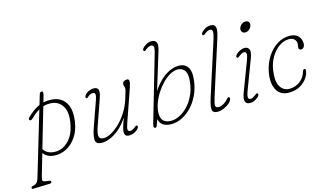

<svg xmlns="http://www.w3.org/2000/svg" viewBox="-158 -1057 2768 1630"><g transform="rotate(-15 1226.0 -241.5)"><path d="M106.5 -344Q93 -330.5 82.5 -335Q75 -338.5 75.2 -346Q75.5 -353.5 82 -360Q139 -417 193.5 -440L219.5 -527.5Q225 -545.5 240 -545.5Q258 -545.5 247 -507.5L231 -452Q265.5 -460 305 -457.5Q384 -452 423.5 -393Q463 -334 447 -224.5Q436 -148.5 399.2 -94.8Q362.5 -41 310.8 -14.5Q259 12 202 7.5Q141 2.5 111 -39.5L56 149Q51.5 165.5 50 180Q48.5 194.5 72.5 198.5L104 203Q122 204.5 122 215.5Q122 227.5 105.5 228.5L-39.5 233.5Q-53.5 234.5 -53.5 224Q-53.5 213.5 -44 211.5Q-16.5 205.5 -4.5 194.2Q7.5 183 14.5 160L182.5 -404Q146 -383.5 106.5 -344ZM208.5 -22Q253 -18 294.5 -39.8Q336 -61.5 366.5 -109.2Q397 -157 408 -230Q422.5 -323 389.2 -373Q356 -423 297.5 -428.5Q257.5 -432 222 -421L120 -72Q147 -27.5 208.5 -22Z M947.5 -57Q952 -55 952.5 -48.8Q953 -42.5 949 -36Q936.5 -17 912 -4.8Q887.5 7.5 865.5 7.5Q842.5 7.5 833 -2.5Q823.5 -12.5 823.5 -31Q823.5 -47 830.2 -71.8Q837 -96.5 857.5 -152.5Q819 -93.5 776.8 -58.5Q734.5 -23.5 695 -8Q655.5 7.5 624.5 7.5Q573 7.5 568.5 -28.8Q564 -65 590 -138.5L666 -353.5Q679 -389.5 676.2 -405Q673.5 -420.5 656 -420.5Q646.5 -420.5 636.8 -417Q627 -413.5 615 -403.5Q608 -397.5 603 -393.5Q598 -389.5 592 -392.5Q587.5 -395 587.2 -401Q587 -407 590 -412.5Q600 -431.5 624.2 -444.2Q648.5 -457 672.5 -457Q704 -457 712.5 -435.8Q721 -414.5 701 -358L623.5 -136.5Q601.5 -73 608.8 -49.8Q616 -26.5 649 -26.5Q677 -26.5 713.2 -45.8Q749.5 -65 787.2 -100.8Q825 -136.5 857.5 -187Q890 -237.5 910 -300.5Q925 -348.5 929 -364Q933 -379.5 933 -387.5Q933 -394.5 929.5 -405.5Q926 -416.5 926 -428.5Q926 -441.5 938.2 -449.2Q950.5 -457 966 -457Q982 -457 984.2 -440.5Q986.5 -424 971 -379.5L875 -104Q859.5 -60 861.5 -43.8Q863.5 -27.5 882 -27.5Q890 -27.5 900 -31.8Q910 -36 923 -46Q930.5 -51.5 936 -55.8Q941.5 -60 947.5 -57Z M1250 -604.5Q1264 -652 1258.8 -667Q1253.5 -682 1236 -682Q1218.5 -682 1194.5 -663.5Q1186 -657 1180.5 -653.5Q1175 -650 1169.5 -652.5Q1159 -658.5 1168.5 -673.5Q1177.5 -688 1201.2 -702.5Q1225 -717 1252 -717Q1280 -717 1292.2 -696.5Q1304.5 -676 1288.5 -623.5L1188 -295Q1215.5 -339.5 1252.8 -376Q1290 -412.5 1333 -434.2Q1376 -456 1421 -456Q1468.5 -456 1493.2 -425.8Q1518 -395.5 1517 -343Q1515 -264.5 1489.2 -200Q1463.5 -135.5 1422.5 -89Q1381.5 -42.5 1332.5 -17.5Q1283.5 7.5 1235 7.5Q1144 7.5 1128 -65L1108.5 -11Q1103.5 2 1092.5 2Q1085.5 2 1081.8 -5.5Q1078 -13 1086.5 -42.5ZM1402.5 -427.5Q1369.5 -427.5 1334.2 -407.2Q1299 -387 1266.2 -353Q1233.5 -319 1207.5 -277.2Q1181.5 -235.5 1166.2 -191.5Q1151 -147.5 1151 -108Q1151 -62 1174.5 -41.2Q1198 -20.5 1240.5 -20.5Q1279 -20.5 1320 -42.5Q1361 -64.5 1396.8 -105.5Q1432.5 -146.5 1455.2 -203.2Q1478 -260 1480 -329Q1481.5 -380.5 1459.2 -404Q1437 -427.5 1402.5 -427.5Z M1799.5 -599.5 1647.5 -123.5Q1629.5 -67 1631.2 -48Q1633 -29 1660.5 -29Q1681.5 -29 1707.2 -45.2Q1733 -61.5 1747 -80Q1753 -88 1759.5 -88Q1770 -88 1770 -76Q1770 -58.5 1749.5 -39Q1729 -19.5 1699 -6Q1669 7.5 1640 7.5Q1601 7.5 1595 -20.2Q1589 -48 1612.5 -122L1761 -584Q1780.5 -645 1776.8 -663.8Q1773 -682.5 1754 -682.5Q1738 -682.5 1712 -663.5Q1706.5 -659.5 1700 -654.5Q1693.5 -649.5 1687.5 -652.5Q1684 -654 1682.5 -659.8Q1681 -665.5 1686 -673.5Q1694.5 -687.5 1718.5 -702.2Q1742.5 -717 1771.5 -717Q1803 -717 1812 -692Q1821 -667 1799.5 -599.5Z M2041 -582.5Q2023 -582.5 2013.2 -595.8Q2003.5 -609 2008.5 -627Q2014 -646.5 2030.5 -659.2Q2047 -672 2065 -672Q2084 -672 2093.2 -659.2Q2102.5 -646.5 2097 -627Q2092 -609 2076 -595.8Q2060 -582.5 2041 -582.5ZM1932.5 -103Q1915.5 -58 1918.8 -42Q1922 -26 1940.5 -26Q1954.5 -26 1981.5 -45.5Q1988.5 -51 1994.5 -55.2Q2000.5 -59.5 2006.5 -56.5Q2011 -54.5 2011.5 -48.2Q2012 -42 2008 -35.5Q1998.5 -21 1974.5 -7Q1950.5 7 1925.5 7Q1908 7 1895.8 -1.8Q1883.5 -10.5 1882.2 -32.8Q1881 -55 1896 -95L1991 -345.5Q2007.5 -388.5 2005.5 -405.8Q2003.5 -423 1984.5 -423Q1968 -423 1943 -403.5Q1936.5 -398.5 1930.5 -394Q1924.5 -389.5 1918.5 -392.5Q1914 -395 1913.5 -401Q1913 -407 1917 -413.5Q1929 -431.5 1953.5 -444.2Q1978 -457 1999.5 -457Q2026 -457 2038 -435.2Q2050 -413.5 2027.5 -354Z M2383 -431.5Q2337.5 -431.5 2295.8 -402.5Q2254 -373.5 2224.2 -323.2Q2194.5 -273 2185.5 -209.5Q2172 -114.5 2200 -68.8Q2228 -23 2280 -23Q2331.5 -23 2372 -52.8Q2412.5 -82.5 2428 -136Q2432.5 -153 2445.5 -153Q2454.5 -153 2454.5 -142Q2454.5 -112 2432 -77Q2409.5 -42 2367.8 -17.2Q2326 7.5 2267.5 7.5Q2191 7.5 2159 -54.2Q2127 -116 2148 -215.5Q2162.5 -283 2198 -337.8Q2233.5 -392.5 2284.2 -425Q2335 -457.5 2394.5 -457.5Q2444.5 -457.5 2469.8 -430.2Q2495 -403 2495 -366Q2495 -344.5 2485.2 -332.2Q2475.5 -320 2462.5 -320Q2441 -320 2441 -343Q2441 -349.5 2443.2 -358Q2445.5 -366.5 2445.5 -374.5Q2445.5 -399.5 2429 -415.5Q2412.5 -431.5 2383 -431.5Z"/></g></svg>

Font: Fraunces 9pt SuperSoft Thin
Style: Italic
Weight: 100
Italic angle: -16°
Version: Version 1.000;[0bf87f6ff]